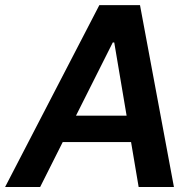

<svg xmlns="http://www.w3.org/2000/svg" viewBox="-60 -748 767 768"><path d="M100.6 0H-39.6L337.4 -727.5H500L635.7 0H494.6L397 -578.1H391.1ZM152.8 -285.2H536.1L518.6 -179.7H134.8Z"/></svg>

Font: Inter Tight SemiBold
Style: Italic
Weight: 600
Italic angle: -9.39999°
Designer: Rasmus Andersson
Foundry: rsms
Version: Version 3.004